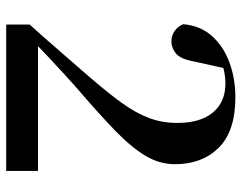

<svg xmlns="http://www.w3.org/2000/svg" viewBox="-102 -696 797 634"><g transform="rotate(90 297.0 -378.5)"><path d="M60.6 0V-77.6Q106.8 -128.6 149.9 -178.6Q193.1 -228.6 230.1 -270.9Q284.6 -333.7 318.5 -380.6Q352.5 -427.5 368.9 -471Q385.4 -514.4 385.4 -564.9Q385.4 -641.3 350.9 -682.6Q316.4 -723.8 255.2 -723.8Q232 -723.8 208.1 -718Q184.2 -712.2 158.3 -698.2L205.3 -723.2L182.1 -618.4Q174.4 -575 155.8 -560.2Q137.2 -545.5 116.3 -545.5Q96.8 -545.5 81.6 -556.3Q66.4 -567.1 59.4 -584.4Q64.3 -641.5 98.7 -679.7Q133.1 -717.9 186.3 -737.3Q239.5 -756.7 300.4 -756.7Q413.2 -756.7 467.4 -701.6Q521.7 -646.6 521.7 -557.6Q521.7 -506.3 493.9 -459.8Q466.1 -413.2 409.8 -358.7Q353.4 -304.2 266.1 -229.4Q248.9 -214.1 224.4 -191.7Q199.8 -169.4 171.4 -142.7Q143 -116 113.9 -87.7L124.8 -123.3V-104.9H544V0Z"/></g></svg>

Font: Noto Serif HK
Style: Regular
Weight: 200
Designer: Ryoko NISHIZUKA 西塚涼子 (kana & ideographs); Frank Grießhammer (Latin, Greek & Cyrillic); Wenlong ZHANG 张文龙 (bopomofo); San
Foundry: Adobe
Version: Version 2.001;hotconv 1.1.0;makeotfexe 2.6.0